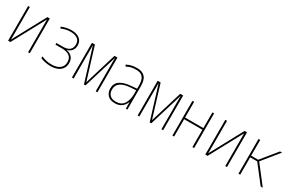

<svg xmlns="http://www.w3.org/2000/svg" viewBox="103 -1529 3793 2530"><g transform="rotate(30 2000.0 -263.5)"><path d="M85 0V-528H111V-115Q111 -92 111 -73Q111 -54 110 -32L378 -528H415V0H389V-498L120 0Z M736 11Q693 11 651 2.5Q609 -6 580 -20V-47Q618 -31 655 -22.5Q692 -14 735 -14Q813 -14 858.5 -48Q904 -82 904 -147Q904 -204 866 -235.5Q828 -267 743 -267H651V-292H749Q820 -292 852.5 -321.5Q885 -351 885 -404Q885 -459 846 -486.5Q807 -514 739 -514Q670 -514 601 -483L592 -506Q624 -521 663 -529.5Q702 -538 741 -538Q820 -538 865.5 -503Q911 -468 911 -404Q911 -359 887 -326Q863 -293 817 -281V-279Q870 -269 900 -235Q930 -201 930 -145Q930 -72 877.5 -30.5Q825 11 736 11Z M1056 0V-528H1101L1251 -41L1399 -528H1444V0H1418V-425Q1418 -446 1418 -464Q1418 -482 1419 -504H1417L1263 0H1239L1083 -505H1081Q1082 -483 1082 -464.5Q1082 -446 1082 -422V0Z M1712 11Q1637 11 1601 -30Q1565 -71 1565 -129Q1565 -208 1623.5 -247.5Q1682 -287 1787 -295L1874 -302V-349Q1874 -439 1840 -476Q1806 -513 1743 -513Q1694 -513 1663 -505Q1632 -497 1595 -478L1584 -502Q1617 -519 1652.5 -528.5Q1688 -538 1743 -538Q1819 -538 1859.5 -495Q1900 -452 1900 -354V0H1877L1875 -98H1873Q1863 -71 1843.5 -46Q1824 -21 1792 -5Q1760 11 1712 11ZM1712 -13Q1797 -13 1835.5 -71Q1874 -129 1874 -220V-278L1787 -272Q1696 -266 1644 -231.5Q1592 -197 1592 -129Q1592 -74 1623.5 -43.5Q1655 -13 1712 -13Z M2056 0V-528H2101L2251 -41L2399 -528H2444V0H2418V-425Q2418 -446 2418 -464Q2418 -482 2419 -504H2417L2263 0H2239L2083 -505H2081Q2082 -483 2082 -464.5Q2082 -446 2082 -422V0Z M2585 0V-528H2611V-289H2889V-528H2915V0H2889V-264H2611V0Z M3085 0V-528H3111V-115Q3111 -92 3111 -73Q3111 -54 3110 -32L3378 -528H3415V0H3389V-498L3120 0Z M3590 0V-528H3616V-289H3723L3918 -528H3949L3745 -277L3960 0H3928L3723 -264H3616V0Z"/></g></svg>

Font: Noto Sans Mono ExtraCondensed Thin
Style: Regular
Weight: 100
Width: 2
Designer: Monotype Design Team
Foundry: Monotype Imaging Inc.
Version: Version 2.014; ttfautohint (v1.8.4.7-5d5b)